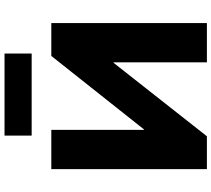

<svg xmlns="http://www.w3.org/2000/svg" viewBox="-64 -894 957 870"><g transform="rotate(-90 415.0 -458.5)"><path d="M84 0V-705H262V-285H264L597 -705H746V0H568V-423H566L233 0ZM236 -794V-917H608V-794Z"/></g></svg>

Font: Nunito Sans 7pt Black
Style: Regular
Weight: 900
Designer: Vernon Adams
Foundry: Vernon Adams
Version: Version 3.101;gftools[0.9.27]